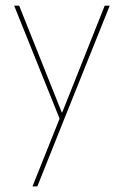

<svg xmlns="http://www.w3.org/2000/svg" viewBox="-20 -417 436 675"><path d="M348.1 -397 198.7 -21.5H197.3L47.4 -397H29.8L189.5 0L94.2 238.3H111.3L205.1 3.4L365.7 -397Z"/></svg>

Font: Now Thin
Style: Regular
Weight: 100
Designer: Alfredo Marco Pradil
Foundry: Alfredo Marco Pradil
Version: Version 1.200;hotconv 1.0.109;makeotfexe 2.5.65596